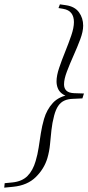

<svg xmlns="http://www.w3.org/2000/svg" viewBox="-98 -729 406 883"><path d="M288 -299 281 -276.5 238.5 -274.5Q214.5 -274 197.8 -266.2Q181 -258.5 169.8 -242Q158.5 -225.5 151 -197.5Q142 -163.5 138.5 -130.2Q135 -97 132 -65Q129 -33 120 -2Q105.5 47 66.8 85.2Q28 123.5 -37.5 130L-78.5 134L-76.5 113.5L-41 110Q3.5 105.5 28.5 80.2Q53.5 55 66 11.5Q75 -18.5 79.8 -50.5Q84.5 -82.5 89.8 -115.8Q95 -149 104.5 -182Q117 -225 145 -255.5Q173 -286 224.5 -294L221 -284Q199.5 -288.5 186.5 -298.8Q173.5 -309 167.8 -323.5Q162 -338 162 -355Q162 -381 174 -416.8Q186 -452.5 201.8 -491.2Q217.5 -530 229.8 -565.8Q242 -601.5 242 -627.5Q242 -652.5 230.2 -668.2Q218.5 -684 192 -688.5L171 -692L177.5 -709L205.5 -705Q246 -699 265.2 -672.5Q284.5 -646 284.5 -611Q284.5 -584 271 -548Q257.5 -512 240.2 -473.5Q223 -435 209.8 -400.2Q196.5 -365.5 196.5 -341Q196.5 -322.5 207.5 -312Q218.5 -301.5 242.5 -300.5Z"/></svg>

Font: Newsreader 24pt Light
Style: Italic
Weight: 300
Italic angle: -17°
Designer: Hugues Gentile
Foundry: Production Type
Version: Version 1.003